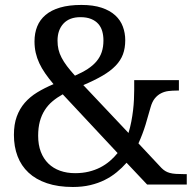

<svg xmlns="http://www.w3.org/2000/svg" viewBox="-20 -744 782 774"><path d="M573.2 0 490.2 -87.9Q472.2 -67.4 450.4 -49.6Q428.7 -31.7 402.3 -18.6Q376 -5.4 344 2.2Q312 9.8 273.9 9.8Q213.9 9.8 169.2 -5.4Q124.5 -20.5 95 -48.1Q65.4 -75.7 50.8 -114.3Q36.1 -152.8 36.1 -200.2Q36.1 -242.7 47.6 -274.2Q59.1 -305.7 79.8 -329.6Q100.6 -353.5 130.1 -371.6Q159.7 -389.6 195.8 -404.8Q176.8 -427.2 162.4 -448Q147.9 -468.8 138.4 -489.3Q128.9 -509.8 124 -531.2Q119.1 -552.7 119.1 -577.1Q119.1 -610.4 129.9 -637.2Q140.6 -664.1 163.6 -683.6Q186.5 -703.1 222.4 -713.6Q258.3 -724.1 308.1 -724.1Q356 -724.1 389.6 -712.9Q423.3 -701.7 444.6 -682.1Q465.8 -662.6 475.3 -636.7Q484.9 -610.8 484.9 -582Q484.9 -549.8 475.6 -524.9Q466.3 -500 446 -479Q425.8 -458 393.8 -439.2Q361.8 -420.4 315.9 -400.9L498 -208Q504.9 -230.5 509.3 -253.7Q513.7 -276.9 516.4 -299.1Q519 -321.3 520 -342.5Q521 -363.8 521 -381.8V-420.9H701.2V-378.9H691.9Q675.3 -378.9 659.2 -377Q643.1 -375 629.2 -367.9Q615.2 -360.8 604.2 -347.4Q593.3 -334 586.9 -311Q578.1 -278.8 566.7 -241.2Q555.2 -203.6 538.1 -166L630.9 -66.9Q638.2 -59.6 646 -54.7Q653.8 -49.8 664.3 -46.9Q674.8 -43.9 689.2 -43Q703.6 -42 724.1 -42H732.9V0ZM283.2 -45.9Q312.5 -45.9 337.6 -52Q362.8 -58.1 383.8 -68.8Q404.8 -79.6 422.4 -94.5Q439.9 -109.4 454.1 -127L232.9 -363.8Q210 -351.1 191.7 -335.7Q173.3 -320.3 160.4 -300Q147.5 -279.8 140.6 -254.4Q133.8 -229 133.8 -196.8Q133.8 -160.2 144.5 -132.1Q155.3 -104 175 -84.7Q194.8 -65.4 222.2 -55.7Q249.5 -45.9 283.2 -45.9ZM397 -581.1Q397 -601.1 392.1 -618.2Q387.2 -635.3 376.2 -647.7Q365.2 -660.2 347.4 -667.5Q329.6 -674.8 304.2 -674.8Q259.8 -674.8 235.8 -648.9Q211.9 -623 211.9 -580.1Q211.9 -561 215.8 -544.4Q219.7 -527.8 228.3 -511.5Q236.8 -495.1 250 -477.5Q263.2 -460 282.2 -439Q311.5 -451.7 333.3 -465.8Q355 -480 369.1 -496.8Q383.3 -513.7 390.1 -534.2Q397 -554.7 397 -581.1Z"/></svg>

Font: Noto Serif Lao
Style: Regular
Weight: 400
Designer: Danh Hong
Foundry: Danh Hong
Version: Version 1.03 uh